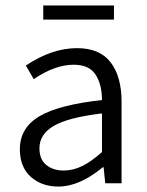

<svg xmlns="http://www.w3.org/2000/svg" viewBox="-20 -674 541 706"><path d="M53 -125Q53 -204 125 -246.5Q197 -289 355 -306Q355 -363 331.5 -399.5Q308 -436 251 -436Q182 -436 104 -383L75 -433Q171 -497 263 -497Q347 -497 387 -444.5Q427 -392 427 -300V0H367L361 -59H358Q272 12 195 12Q133 12 93 -24Q53 -60 53 -125ZM355 -115V-257Q230 -242 177.5 -211Q125 -180 125 -129Q125 -88 150 -67.5Q175 -47 214 -47Q249 -47 282.5 -63.5Q316 -80 355 -115ZM139 -654H399V-602H139Z"/></svg>

Font: Assistant-zap
Style: zap
Weight: 400
Designer: Hebrew By Ben Nathan, Latin by Paul Hunt
Version: Version 2.001